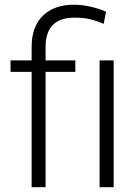

<svg xmlns="http://www.w3.org/2000/svg" viewBox="-20 -780 578 800"><path d="M169.9 0H111.8V-480.5H23.9V-528.3H111.8V-584Q111.8 -669.4 158.9 -714.8Q206.1 -760.3 287.1 -760.3Q352.5 -760.3 421.9 -731.4L412.1 -680.7Q386.7 -691.9 358.2 -699.2Q329.6 -706.5 290.5 -706.5Q169.9 -706.5 169.9 -584V-528.3H293.9V-480.5H169.9ZM453.6 -528.3V0H395V-528.3Z"/></svg>

Font: Vazirmatn UI FD ExtraLight
Style: Regular
Weight: 200
Designer: Saber Rastikerdar
Foundry: Saber Rastikerdar
Version: Version 33.003